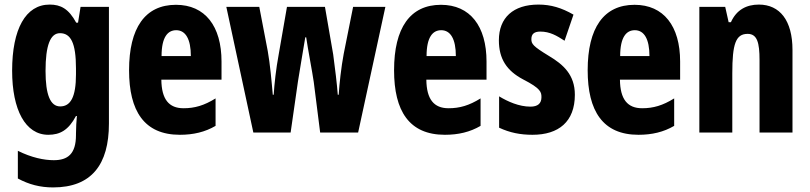

<svg xmlns="http://www.w3.org/2000/svg" viewBox="-20 -645 3538 839"><path d="M197 -625C92 -625 33 -518 33 -336C33 -165 91 -56 191 -56C242 -56 279 -76 312 -138H316C314 -117 312 -86 312 -61V-55C312 28 276 55 215 55C173 55 118 44 58 14V135C106 161 155 174 212 174C380 174 456 74 456 -105V-615H332L321 -546H313C280 -607 245 -625 197 -625ZM242 -500C289 -500 312 -458 312 -346V-320C312 -220 288 -180 243 -180C200 -180 179 -231 179 -335C179 -447 200 -500 242 -500Z M749 -624C614 -624 544 -523 544 -338C544 -160 610 -56 766 -56C825 -56 876 -68 922 -95V-215C872 -184 831 -172 782 -172C718 -172 686 -211 685 -297H948V-376C948 -531 876 -624 749 -624ZM750 -513C791 -513 814 -474 814 -400H686C686 -483 713 -513 750 -513Z M1351 -287 1379 -66H1545L1664 -615H1523L1482 -410C1471 -352 1463 -278 1460 -231H1456C1453 -273 1444 -349 1436 -407L1400 -615H1234L1198 -408C1186 -344 1179 -278 1176 -231H1172C1167 -289 1160 -367 1150 -422L1113 -615H969L1087 -66H1250L1282 -289C1287 -323 1305 -426 1314 -482H1318C1325 -432 1345 -330 1351 -287Z M1907 -624C1772 -624 1702 -523 1702 -338C1702 -160 1768 -56 1924 -56C1983 -56 2034 -68 2080 -95V-215C2030 -184 1989 -172 1940 -172C1876 -172 1844 -211 1843 -297H2106V-376C2106 -531 2034 -624 1907 -624ZM1908 -513C1949 -513 1972 -474 1972 -400H1844C1844 -483 1871 -513 1908 -513Z M2492 -231C2492 -318 2442 -363 2378 -401C2309 -443 2302 -453 2302 -474C2302 -497 2315 -507 2341 -507C2383 -507 2413 -489 2447 -467L2486 -581C2434 -611 2387 -625 2333 -625C2223 -625 2160 -568 2160 -469C2160 -388 2194 -336 2266 -298C2344 -258 2346 -242 2346 -220C2346 -193 2330 -179 2298 -179C2248 -179 2199 -201 2161 -224V-87C2208 -65 2254 -56 2307 -56C2421 -56 2492 -113 2492 -231Z M2753 -624C2618 -624 2548 -523 2548 -338C2548 -160 2614 -56 2770 -56C2829 -56 2880 -68 2926 -95V-215C2876 -184 2835 -172 2786 -172C2722 -172 2690 -211 2689 -297H2952V-376C2952 -531 2880 -624 2753 -624ZM2754 -513C2795 -513 2818 -474 2818 -400H2690C2690 -483 2717 -513 2754 -513Z M3296 -625C3242 -625 3198 -602 3174 -548H3164L3149 -615H3036V-66H3180V-325C3180 -453 3195 -497 3247 -497C3289 -497 3299 -458 3299 -383V-66H3443V-427C3443 -555 3388 -625 3296 -625Z"/></svg>

Font: Noto Sans Malayalam UI ExtraCondensed ExtraBold
Style: Regular
Weight: 800
Width: 2
Designer: Jelle Bosma - Monotype Design Team
Foundry: Monotype Imaging Inc.
Version: Version 2.104